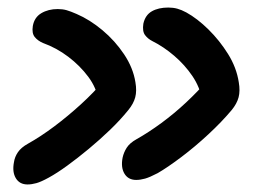

<svg xmlns="http://www.w3.org/2000/svg" viewBox="-20 -506 689 509"><path d="M53 -17Q32 -17 22 -33.5Q12 -50 17 -76Q19 -90 27.5 -102.5Q36 -115 54 -125Q88 -144 124 -171Q160 -198 194.5 -229.5Q229 -261 256 -293L241 -240Q236 -273 214 -302.5Q192 -332 161 -355.5Q130 -379 94 -392Q80 -398 72 -408Q64 -418 67 -437Q71 -460 89.5 -471Q108 -482 133 -482Q146 -482 156.5 -479Q167 -476 183 -469Q218 -454 251.5 -426Q285 -398 309 -362Q333 -326 339 -288Q343 -265 338.5 -248Q334 -231 320 -214Q299 -188 272 -162Q245 -136 215.5 -111.5Q186 -87 158.5 -67Q131 -47 109 -35Q89 -24 76.5 -20.5Q64 -17 53 -17ZM341 -29Q320 -29 310 -45.5Q300 -62 305 -88Q308 -102 316 -114.5Q324 -127 342 -137Q374 -155 408 -180Q442 -205 473.5 -234.5Q505 -264 530 -293L516 -241Q510 -275 490 -304.5Q470 -334 442 -358Q414 -382 384 -397Q372 -403 364.5 -413Q357 -423 360 -443Q365 -466 382.5 -476Q400 -486 426 -486Q439 -486 450 -483Q461 -480 474 -473Q503 -457 532.5 -428Q562 -399 584.5 -363Q607 -327 613 -288Q617 -265 612.5 -248Q608 -231 594 -214Q568 -183 532.5 -150Q497 -117 460.5 -89.5Q424 -62 398 -47Q377 -36 364.5 -32.5Q352 -29 341 -29Z"/></svg>

Font: Shantell Sans Medium
Style: Italic
Weight: 500
Italic angle: -11°
Designer: Stephen Nixon, Anya Danilova, Shantell Martin
Foundry: Arrow Type
Version: Version 1.011;[c5ecc13dd]